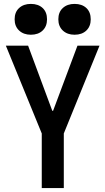

<svg xmlns="http://www.w3.org/2000/svg" viewBox="-20 -964 540 984"><path d="M194 0V-280L10 -730H124L248 -396H252L377 -730H490L307 -280V0ZM138 -786Q101 -786 78 -807.5Q55 -829 55 -865Q55 -902 78 -923Q101 -944 138 -944Q176 -944 198.5 -923Q221 -902 221 -865Q221 -829 198.5 -807.5Q176 -786 138 -786ZM362 -786Q325 -786 302 -807.5Q279 -829 279 -865Q279 -902 302 -923Q325 -944 362 -944Q400 -944 422.5 -923Q445 -902 445 -865Q445 -829 422.5 -807.5Q400 -786 362 -786Z"/></svg>

Font: M PLUS 1 Code Medium
Style: Regular
Weight: 500
Designer: Coji Morishita
Foundry: UNDERFOREST DESIGN
Version: Version 1.002